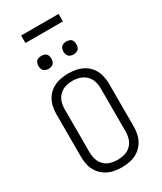

<svg xmlns="http://www.w3.org/2000/svg" viewBox="-274 -1229 1124 1332"><g transform="rotate(-30 288.0 -563.0)"><path d="M288 8Q321 8 354 1Q387 -6 415.5 -24Q444 -42 463.5 -69.5Q483 -97 491 -129.5Q499 -162 499 -195V-540Q499 -573 491 -606Q483 -639 463.5 -666.5Q444 -694 415.5 -711.5Q387 -729 354 -736Q321 -743 288 -743Q255 -743 222 -736Q189 -729 160.5 -711.5Q132 -694 112.5 -666.5Q93 -639 85 -606Q77 -573 77 -540V-195Q77 -162 85 -129.5Q93 -97 112.5 -69.5Q132 -42 160.5 -24Q189 -6 222 1Q255 8 288 8ZM288 -52Q259 -52 231 -60Q203 -68 182 -89Q161 -110 152.5 -138Q144 -166 144 -195V-540Q144 -569 152.5 -597Q161 -625 182 -646Q203 -667 231 -675.5Q259 -684 288 -684Q317 -684 345 -675.5Q373 -667 394.5 -646Q416 -625 424.5 -597Q433 -569 433 -540V-195Q433 -166 424.5 -138Q416 -110 394.5 -89Q373 -68 345 -60Q317 -52 288 -52ZM388 -838Q402 -838 415.5 -844Q429 -850 434.5 -863Q440 -876 440 -890Q440 -904 434.5 -917.5Q429 -931 415.5 -936.5Q402 -942 388 -942Q374 -942 361 -936.5Q348 -931 342 -917.5Q336 -904 336 -890Q336 -876 342 -863Q348 -850 361 -844Q374 -838 388 -838ZM188 -838Q202 -838 215.5 -844Q229 -850 234.5 -863Q240 -876 240 -890Q240 -904 234.5 -917.5Q229 -931 215.5 -936.5Q202 -942 188 -942Q174 -942 161 -936.5Q148 -931 142 -917.5Q136 -904 136 -890Q136 -876 142 -863Q148 -850 161 -844Q174 -838 188 -838ZM138 -1074H438V-1134H138Z"/></g></svg>

Font: Iosevka Sparkle Light
Style: Regular
Weight: 300
Designer: Belleve Invis
Foundry: Belleve Invis
Version: Version 4.5.0; ttfautohint (v1.8.3)